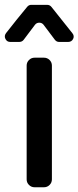

<svg xmlns="http://www.w3.org/2000/svg" viewBox="-41 -789 330 809"><path d="M246.1 -612.3H208Q197.3 -612.3 190.4 -621.1Q172.9 -644.5 142.6 -684.6Q135.7 -693.4 124.5 -693.4Q113.3 -693.4 106.4 -684.6Q95.7 -670.9 58.6 -621.1Q51.8 -612.3 40 -612.3H2Q-11.7 -612.3 -18.1 -625Q-24.4 -637.7 -15.6 -649.4Q29.3 -707 73.2 -759.8Q80.1 -768.6 90.8 -768.6H157.2Q168.9 -768.6 175.8 -759.8L263.7 -649.4Q273.4 -637.7 267.1 -625Q260.7 -612.3 246.1 -612.3ZM71.3 -33.2V-512.7Q71.3 -526.4 81.1 -536.1Q90.8 -545.9 104.5 -545.9H144.5Q158.2 -545.9 168 -536.1Q177.7 -526.4 177.7 -512.7V-33.2Q177.7 -19.5 168 -9.8Q158.2 0 144.5 0H104.5Q90.8 0 81.1 -9.8Q71.3 -19.5 71.3 -33.2Z"/></svg>

Font: DeepSea
Style: Medium
Weight: 500
Designer: Stem
Version: Version 3.019;git-0a5106e0b